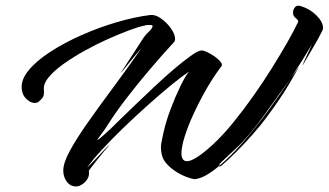

<svg xmlns="http://www.w3.org/2000/svg" viewBox="-20 -646 1184 692"><path d="M255 26Q233 26 220.5 8.5Q208 -9 208 -31Q208 -59 232 -103Q256 -147 296.5 -204.5Q337 -262 387.5 -330Q438 -398 491 -474Q493 -476 485 -467Q477 -458 465 -443.5Q453 -429 441 -414Q429 -399 421.5 -390Q414 -381 415 -383L498 -511Q504 -520 517 -532.5Q530 -545 530 -552Q530 -556 520 -556Q517 -556 512.5 -556Q508 -556 502 -554Q481 -550 446 -537Q411 -524 369.5 -505.5Q328 -487 286.5 -464Q245 -441 211 -417Q177 -393 157 -369.5Q137 -346 138 -326Q140 -302 134 -294.5Q128 -287 119 -279Q114 -275 105 -275Q89 -275 73.5 -291Q58 -307 58 -332Q58 -346 63.5 -360.5Q69 -375 82 -391Q109 -425 159.5 -458Q210 -491 273 -519Q336 -547 401 -566Q466 -585 522 -592Q540 -594 561 -579Q582 -564 596.5 -543Q611 -522 611 -506Q611 -498 607 -494Q567 -451 521.5 -397.5Q476 -344 436 -292Q396 -240 371 -200Q358 -179 344.5 -161.5Q331 -144 331 -142Q331 -140 342 -149Q353 -158 380 -183Q389 -192 413 -215.5Q437 -239 469.5 -270Q502 -301 537.5 -334.5Q573 -368 606.5 -396.5Q640 -425 666.5 -444Q693 -463 705 -464Q712 -465 726 -458.5Q740 -452 753.5 -442.5Q767 -433 775 -423Q783 -413 778 -407Q766 -392 748 -364.5Q730 -337 711.5 -303Q693 -269 677 -234Q658 -193 646 -155Q634 -117 634 -94Q634 -65 654 -65Q667 -65 689.5 -79Q712 -93 746 -124Q782 -157 819.5 -203Q857 -249 893 -300Q929 -351 960.5 -401.5Q992 -452 1016.5 -495Q1041 -538 1054 -566Q1057 -572 1048 -579Q1039 -586 1037 -593Q1034 -607 1041.5 -618Q1049 -629 1064 -624Q1097 -614 1120.5 -590.5Q1144 -567 1144 -547Q1144 -539 1142 -536Q1129 -509 1107.5 -473Q1086 -437 1070 -409Q1071 -413 1076.5 -425.5Q1082 -438 1089 -453Q1096 -468 1101 -478.5Q1106 -489 1105 -487Q1090 -462 1070.5 -430.5Q1051 -399 1028 -364L1058 -406Q1038 -370 1021 -341.5Q1004 -313 986 -286.5Q968 -260 945 -229Q922 -197 892 -163Q862 -129 831.5 -98.5Q801 -68 777 -48Q771 -44 770 -48Q745 -27 723 -14.5Q701 -2 681 0Q655 -5 629.5 -18.5Q604 -32 585.5 -50.5Q567 -69 563 -89Q560 -104 560 -114Q560 -124 562.5 -136Q565 -148 569 -167Q578 -208 595 -253Q612 -298 630 -335Q648 -372 661 -388Q633 -369 593.5 -336.5Q554 -304 510 -264.5Q466 -225 423.5 -184Q381 -143 347 -106Q313 -69 294 -42Q305 -52 322 -70Q339 -88 354.5 -104.5Q370 -121 376 -125Q368 -116 355 -100.5Q342 -85 329.5 -69Q317 -53 308.5 -42Q300 -31 300 -30Q301 -27 301 -22Q301 -3 285 11.5Q269 26 255 26ZM770 -48Q812 -83 857.5 -135.5Q903 -188 947 -248Q991 -308 1028 -364L935 -235Q877 -154 831 -111.5Q785 -69 777 -61Q770 -55 770 -48Z"/></svg>

Font: Smooch
Style: Regular
Weight: 400
Designer: Robert E. Leuschke
Foundry: Robert E. Leuschke
Version: Version 1.010; ttfautohint (v1.8.3)